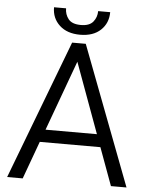

<svg xmlns="http://www.w3.org/2000/svg" viewBox="-59 -930 757 978"><g transform="rotate(5 319.5 -441.0)"><path d="M545.4 0 474.6 -192.9H164.6L94.2 0H14.6L284.7 -710.9H354.5L625 0ZM188.5 -257.3H451.2L319.8 -616.2ZM402.8 -882.3H464.4Q464.4 -826.2 426.3 -790.3Q388.2 -754.4 321.3 -754.4Q254.9 -754.4 216.1 -790.3Q177.2 -826.2 177.2 -882.3H238.8Q238.8 -851.1 257.3 -827.6Q275.9 -804.2 321.3 -804.2Q364.7 -804.2 383.8 -827.6Q402.8 -851.1 402.8 -882.3Z"/></g></svg>

Font: Vazirmatn UI FD Light
Style: Regular
Weight: 300
Designer: Saber Rastikerdar
Foundry: Saber Rastikerdar
Version: Version 33.003